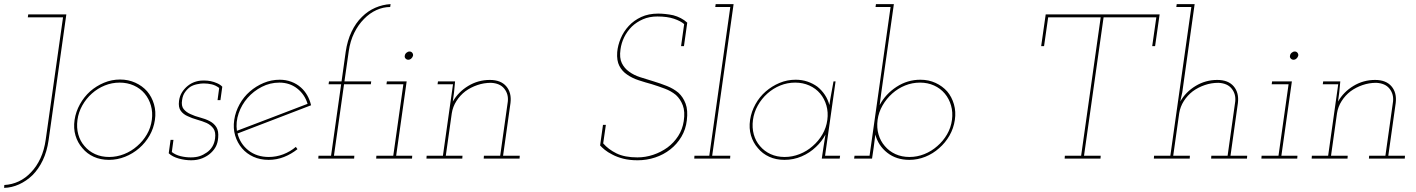

<svg xmlns="http://www.w3.org/2000/svg" viewBox="-44 -770 6874 932"><path d="M93 -700 91 -686H262L178 -93Q171 -42 152.5 -2Q134 38 107 66Q80 95 47 110.5Q14 126 -23 128L-24 142Q13 141 48.5 125Q84 109 114 80Q143 51 163.5 8.5Q184 -34 192 -90L278 -700Z M318 -188Q312 -147 322.5 -112Q333 -77 356 -51Q378 -24 411 -9Q444 6 485 6Q525 6 563 -9Q601 -24 632 -51Q662 -77 682 -112Q702 -147 708 -188Q714 -228 703.5 -264Q693 -300 670 -327Q647 -353 613 -368.5Q579 -384 539 -384Q498 -384 461 -368.5Q424 -353 394 -327Q364 -300 344 -264Q324 -228 318 -188ZM332 -188Q337 -225 355.5 -258Q374 -291 402 -316Q430 -341 464.5 -355Q499 -369 537 -369Q574 -369 605.5 -355Q637 -341 658 -316Q679 -291 688.5 -258Q698 -225 693 -188Q688 -150 669 -117.5Q650 -85 622 -61Q594 -36 558.5 -22Q523 -8 486 -8Q448 -8 417.5 -22Q387 -36 366 -61Q345 -85 336 -117.5Q327 -150 332 -188Z M775 -26Q793 -9 823.5 -0.5Q854 8 884 8Q914 8 938.5 -2Q963 -12 980 -28Q996 -43 1004.5 -60Q1013 -77 1015 -101Q1018 -134 1006.5 -152.5Q995 -171 974 -182Q953 -193 927.5 -199.5Q902 -206 881 -216Q860 -225 847.5 -240.5Q835 -256 840 -285Q843 -307 854 -322.5Q865 -338 879 -348Q893 -357 912 -361Q931 -365 944 -365Q965 -365 984 -360.5Q1003 -356 1020 -343L1012 -284H1026L1035 -349Q1026 -359 1010 -366Q994 -373 979 -376Q963 -379 951.5 -379Q940 -379 940 -379Q921 -379 902 -372.5Q883 -366 867 -353Q851 -340 839.5 -322Q828 -304 825 -280Q821 -249 833.5 -232Q846 -215 867 -206Q888 -196 913 -189Q938 -182 959 -173Q980 -163 992 -146Q1004 -129 1000 -98Q997 -75 986.5 -58Q976 -41 960 -30Q943 -18 925 -12Q907 -6 882 -6Q857 -6 832.5 -12Q808 -18 790 -32L798 -91H784Z M1312 -369Q1362 -369 1398.5 -340.5Q1435 -312 1449 -266Q1363 -233 1278 -200.5Q1193 -168 1106 -135Q1100 -178 1114.5 -220Q1129 -262 1158 -295Q1187 -328 1227 -348.5Q1267 -369 1312 -369ZM1466 -259Q1460 -285 1447.5 -307Q1435 -329 1417 -345Q1397 -363 1370.5 -373Q1344 -383 1314 -383Q1273 -383 1236 -367.5Q1199 -352 1169 -326Q1139 -300 1119 -264Q1099 -228 1093 -188Q1087 -147 1097.5 -112Q1108 -77 1131 -50Q1153 -24 1186 -9Q1219 6 1260 6Q1299 6 1334.5 -8Q1370 -22 1400 -46Q1398 -49 1396 -51.5Q1394 -54 1392 -57Q1365 -34 1331 -21Q1297 -8 1261 -8Q1203 -8 1162.5 -39.5Q1122 -71 1109 -122Q1199 -157 1287.5 -190.5Q1376 -224 1466 -259Z M1502 -14 1501 0H1675L1676 -14H1577L1626 -361H1756L1758 -375H1628L1649 -522Q1656 -571 1675.5 -610.5Q1695 -650 1723 -678Q1750 -706 1783 -721Q1816 -736 1850 -736L1852 -750Q1814 -748 1778 -732.5Q1742 -717 1713 -688Q1683 -659 1662.5 -616Q1642 -573 1634 -518L1614 -375H1553L1551 -361H1612L1563 -14Z M1783 -14 1782 0H1956L1957 -14H1879L1930 -375H1834L1832 -361H1914L1865 -14ZM1921 -500Q1919 -492 1924.5 -486Q1930 -480 1938 -480Q1946 -480 1952.5 -486Q1959 -492 1961 -500Q1962 -508 1957 -514Q1952 -520 1944 -520Q1936 -520 1929 -514Q1922 -508 1921 -500Z M2305 -14 2304 0H2478L2479 -14H2398L2434 -270Q2440 -320 2413.5 -351Q2387 -382 2334 -382Q2277 -382 2229 -353Q2181 -324 2154 -277Q2156 -290 2157 -299.5Q2158 -309 2160 -322L2165 -375H2082L2080 -361H2155L2106 -14H2027L2026 0H2200L2201 -14H2120L2149 -220Q2154 -252 2171.5 -279.5Q2189 -307 2215 -327Q2241 -346 2273 -357Q2305 -368 2339 -368Q2383 -366 2404 -339.5Q2425 -313 2421 -277L2384 -14Z M2869 -64Q2877 -55 2891.5 -43Q2906 -31 2928 -20Q2950 -8 2980.5 0Q3011 8 3051 8Q3095 8 3136 -5.5Q3177 -19 3210 -45Q3242 -70 3263.5 -106Q3285 -142 3290 -186Q3296 -235 3284 -267Q3272 -299 3249 -320Q3225 -340 3193.5 -352.5Q3162 -365 3129 -375Q3096 -385 3064.5 -395Q3033 -405 3010 -422Q2987 -438 2974.5 -463.5Q2962 -489 2968 -530Q2972 -561 2986 -589.5Q3000 -618 3023 -641Q3046 -663 3077 -676.5Q3108 -690 3147 -690Q3195 -690 3227.5 -679Q3260 -668 3277 -653L3262 -546H3276L3292 -660Q3278 -673 3260.5 -682Q3243 -691 3224 -696Q3205 -700 3186 -702Q3167 -704 3151 -704Q3104 -704 3068.5 -687.5Q3033 -671 3008 -644Q2983 -617 2969 -583.5Q2955 -550 2952 -517Q2949 -476 2962.5 -450Q2976 -424 3000 -408Q3024 -391 3056 -380.5Q3088 -370 3121 -361Q3153 -351 3183.5 -339.5Q3214 -328 3237 -309Q3259 -289 3270.5 -258.5Q3282 -228 3275 -182Q3269 -142 3248 -109.5Q3227 -77 3196 -54Q3164 -31 3126.5 -18.5Q3089 -6 3050 -6Q2988 -6 2948.5 -25.5Q2909 -45 2884 -74L2897 -164H2883Z M3327 -14 3326 0H3500L3501 -14H3413L3517 -750H3430L3428 -736H3501L3399 -14Z M3597 -188Q3591 -147 3601.5 -112Q3612 -77 3635 -51Q3657 -24 3690 -9Q3723 6 3764 6Q3808 6 3847.5 -11Q3887 -28 3917 -57Q3931 -70 3942.5 -85Q3954 -100 3963 -117Q3961 -101 3958 -85.5Q3955 -70 3953 -54L3945 0H4032L4034 -14H3961L4012 -375H4002Q3997 -346 3991.5 -317.5Q3986 -289 3982 -260Q3975 -287 3960 -309.5Q3945 -332 3924 -349Q3902 -365 3875.5 -374Q3849 -383 3818 -383Q3777 -383 3740 -367.5Q3703 -352 3673 -326Q3643 -300 3623 -264Q3603 -228 3597 -188ZM3611 -188Q3616 -225 3634.5 -258Q3653 -291 3681 -316Q3709 -341 3743.5 -355Q3778 -369 3816 -369Q3853 -369 3884.5 -355Q3916 -341 3937 -316Q3958 -291 3967.5 -258Q3977 -225 3972 -188Q3967 -150 3948 -117.5Q3929 -85 3901 -61Q3873 -36 3837.5 -22Q3802 -8 3765 -8Q3727 -8 3696.5 -22Q3666 -36 3645 -61Q3624 -85 3615 -117.5Q3606 -150 3611 -188Z M4189 0 4197 -54Q4199 -70 4201 -85.5Q4203 -101 4205 -117Q4219 -63 4263 -28.5Q4307 6 4370 6Q4410 6 4447.5 -9Q4485 -24 4515 -51Q4545 -77 4565 -112Q4585 -147 4591 -188Q4597 -228 4586.5 -264Q4576 -300 4554 -326Q4531 -352 4497.5 -367.5Q4464 -383 4424 -383Q4361 -383 4308 -348.5Q4255 -314 4226 -260Q4228 -275 4230 -290.5Q4232 -306 4234 -321L4295 -750H4208L4206 -736H4279L4177 -14H4104L4102 0ZM4577 -188Q4572 -150 4553 -117.5Q4534 -85 4506 -61Q4478 -36 4443 -22Q4408 -8 4371 -8Q4333 -8 4302.5 -22Q4272 -36 4251 -61Q4230 -85 4220.5 -117.5Q4211 -150 4216 -188Q4221 -225 4240 -258Q4259 -291 4287 -316Q4315 -341 4349.5 -355Q4384 -369 4422 -369Q4459 -369 4490 -355Q4521 -341 4542 -316Q4563 -291 4572.5 -258Q4582 -225 4577 -188Z M5125 -14 5124 0H5298L5299 -14H5218L5313 -686H5569L5549 -546H5563L5585 -700H5032L5010 -546H5024L5044 -686H5299L5204 -14Z M5836 -14 5835 0H6009L6010 -14H5929L5965 -270Q5971 -320 5944.5 -351Q5918 -382 5865 -382Q5808 -382 5760 -353Q5712 -324 5685 -277L5695 -322L5755 -750H5668L5666 -736H5739L5637 -14H5558L5557 0H5731L5732 -14H5651L5680 -220Q5685 -252 5702.5 -279.5Q5720 -307 5746 -327Q5772 -346 5804 -357Q5836 -368 5870 -368Q5914 -366 5935 -339.5Q5956 -313 5952 -277L5915 -14Z M6080 -14 6079 0H6253L6254 -14H6176L6227 -375H6131L6129 -361H6211L6162 -14ZM6218 -500Q6216 -492 6221.5 -486Q6227 -480 6235 -480Q6243 -480 6249.5 -486Q6256 -492 6258 -500Q6259 -508 6254 -514Q6249 -520 6241 -520Q6233 -520 6226 -514Q6219 -508 6218 -500Z M6602 -14 6601 0H6775L6776 -14H6695L6731 -270Q6737 -320 6710.5 -351Q6684 -382 6631 -382Q6574 -382 6526 -353Q6478 -324 6451 -277Q6453 -290 6454 -299.5Q6455 -309 6457 -322L6462 -375H6379L6377 -361H6452L6403 -14H6324L6323 0H6497L6498 -14H6417L6446 -220Q6451 -252 6468.5 -279.5Q6486 -307 6512 -327Q6538 -346 6570 -357Q6602 -368 6636 -368Q6680 -366 6701 -339.5Q6722 -313 6718 -277L6681 -14Z"/></svg>

Font: Josefin Slab Thin
Style: Italic
Weight: 100
Italic angle: -12°
Designer: Santiago Orozco
Foundry: Typemade
Version: Version 2.000